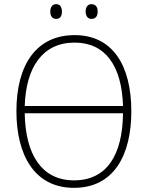

<svg xmlns="http://www.w3.org/2000/svg" viewBox="-20 -894 712 924"><path d="M222 -838C222 -818 231 -803 250 -803C270 -803 278 -817 278 -838C278 -859 270 -874 250 -874C231 -874 222 -858 222 -838ZM392 -839C392 -818 402 -803 420 -803C441 -803 450 -817 450 -839C450 -859 441 -874 420 -874C402 -874 392 -859 392 -839ZM612 -358C612 -581 521 -725 339 -725C157 -725 59 -585 59 -359C59 -152 143 10 336 10C529 10 612 -149 612 -358ZM339 -689C486 -689 566 -579 572 -384H99C105 -569 184 -689 339 -689ZM336 -26C180 -26 102 -152 99 -349H572C570 -148 494 -26 336 -26Z"/></svg>

Font: Noto Sans SemiCondensed ExtraLight
Style: Regular
Weight: 200
Width: 4
Designer: Monotype Design Team
Foundry: Monotype Imaging Inc.
Version: Version 2.013